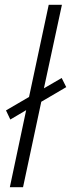

<svg xmlns="http://www.w3.org/2000/svg" viewBox="-20 -780 296 800"><path d="M21 0 89 -321 23 -282 5 -320 101 -376 183 -760H238L163 -412L237 -455L256 -417L152 -356L76 0Z"/></svg>

Font: Noto Sans SemiCondensed Light
Style: Italic
Weight: 300
Width: 4
Italic angle: -12°
Designer: Monotype Design Team
Foundry: Monotype Imaging Inc.
Version: Version 2.013; ttfautohint (v1.8.4.7-5d5b)